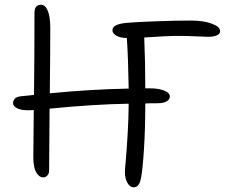

<svg xmlns="http://www.w3.org/2000/svg" viewBox="-20 -734 952 813"><path d="M163.1 17.1Q146 17.1 133.5 -3.9Q121.1 -24.9 121.1 -69.8Q121.1 -136.2 123 -268.1Q114.3 -267.1 98.1 -267.1Q68.8 -267.1 52 -275.9Q35.2 -284.7 35.2 -296.9Q35.2 -307.1 42.5 -315.7Q49.8 -324.2 66.9 -326.2L124 -332Q126 -511.7 126 -679.2Q126 -713.9 153.8 -713.9Q171.4 -713.9 182.1 -688.7Q192.9 -663.6 192.9 -615.2Q192.9 -514.6 190.9 -338.9Q365.7 -356 524.9 -358.9Q522.9 -487.3 517.1 -573.2Q489.3 -573.2 472.7 -583Q456.1 -592.8 456.1 -606Q456.1 -631.8 516.1 -637.2Q552.2 -640.6 638.2 -643.8Q724.1 -647 788.1 -647Q841.8 -647 877 -633.8Q912.1 -620.6 912.1 -602.1Q912.1 -590.8 898.7 -584.5Q885.3 -578.1 861.8 -578.1Q850.1 -578.1 811.3 -580.1Q772.5 -582 733.9 -582Q686.5 -582 590.8 -575.2Q595.2 -473.1 595.2 -359.9H615.2Q644 -359.9 664.1 -354Q684.1 -348.1 691.7 -340.8Q699.2 -333.5 699.2 -326.2Q699.2 -312.5 685.5 -304.7Q671.9 -296.9 647.9 -296.9Q612.3 -296.9 595.2 -295.9Q595.2 -188.5 589.6 -102.1Q584 -15.6 577.1 20Q573.2 39.1 566.2 49.1Q559.1 59.1 545.9 59.1Q529.8 59.1 519.3 39.8Q508.8 20.5 508.8 -4.9Q508.8 -13.7 512.7 -56.6Q516.6 -99.6 520.5 -165.8Q524.4 -231.9 524.9 -294.9Q377.4 -292.5 189.9 -273.9Q188 -75.7 188 -11.2Q188 0.5 180.7 8.8Q173.3 17.1 163.1 17.1Z"/></svg>

Font: Shantell Sans Irregular Bouncy
Style: Regular
Weight: 300
Designer: Stephen Nixon, Anya Danilova, Shantell Martin
Foundry: Arrow Type
Version: Version 1.006;[9816181b4]